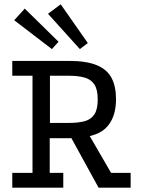

<svg xmlns="http://www.w3.org/2000/svg" viewBox="-20 -872 654 892"><path d="M37 0V-69H131V-520H37V-589H302Q382 -589 430 -569Q478 -549 498.5 -509.5Q519 -470 519 -411Q519 -323 471 -276.5Q423 -230 302 -230H211V-69H274V0ZM212 -301H302Q344 -301 373.5 -309Q403 -317 418.5 -340.5Q434 -364 434 -410Q434 -456 418.5 -479.5Q403 -503 373.5 -511.5Q344 -520 302 -520H212ZM438 0 309 -235 394 -245 496 -69H587V0ZM262 -852 388 -672 351 -644 203 -808ZM95 -832 252 -678 221 -644 46 -778Z"/></svg>

Font: Podkova VF Beta
Style: Regular
Weight: 400
Designer: Ilya Yudin
Foundry: Cyreal (www.cyreal.org)
Version: Version 2.100